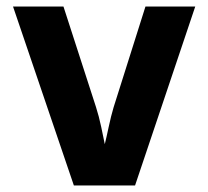

<svg xmlns="http://www.w3.org/2000/svg" viewBox="-20 -570 640 590"><path d="M207 0 20 -550H175L275 -241Q284 -213 291 -180Q298 -147 302 -127Q307 -147 314 -180Q321 -213 329 -240L427 -550H580L395 0Z"/></svg>

Font: NKDuy Mono ExtraBold
Style: Regular
Weight: 800
Monospace: yes
Designer: NKDuy
Foundry: NKDuy
Version: Version 2.251; ttfautohint (v1.8.4.7-5d5b)